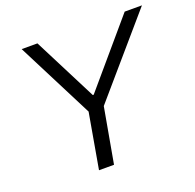

<svg xmlns="http://www.w3.org/2000/svg" viewBox="-122 -813 954 939"><g transform="rotate(-20 355.5 -343.0)"><path d="M237.8 0 288.1 -287.1 85 -686H167L335 -356H339.8L621.1 -686H710.9L367.2 -287.1L315.9 0Z"/></g></svg>

Font: Archivo Light
Style: Italic
Weight: 300
Italic angle: -10°
Designer: Hector Gatti
Foundry: Omnibus-Type
Version: Version 2.001